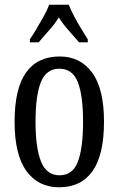

<svg xmlns="http://www.w3.org/2000/svg" viewBox="-20 -786 504 816"><path d="M231 10Q143 10 92.5 -59Q42 -128 42 -269Q42 -409 90.5 -477.5Q139 -546 234 -546Q321 -546 371.5 -477.5Q422 -409 422 -269Q422 -128 373.5 -59Q325 10 231 10ZM233 -41Q289 -41 311 -99Q333 -157 333 -269Q333 -381 310.5 -437.5Q288 -494 232 -494Q177 -494 154 -437.5Q131 -381 131 -269Q131 -157 154.5 -99Q178 -41 233 -41ZM107 -619Q120 -638 135.5 -664Q151 -690 166 -717Q181 -744 189 -766H272Q281 -744 295 -717Q309 -690 325 -664Q341 -638 353 -619V-606H316Q295 -631 271.5 -657Q248 -683 230 -712Q212 -683 188.5 -657Q165 -631 144 -606H107Z"/></svg>

Font: Noto Serif Hebrew ExtraCondensed
Style: Regular
Weight: 400
Width: 2
Designer: Monotype Design Team
Foundry: Monotype Imaging Inc.
Version: Version 2.004; ttfautohint (v1.8.4.7-5d5b)